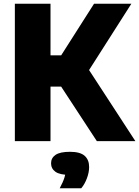

<svg xmlns="http://www.w3.org/2000/svg" viewBox="-20 -760 749 1034"><path d="M501.5 0 255 -376.5 486.5 -740H687.5L442 -355L445.5 -404.5L709 0ZM60 0V-740H252V0ZM226 -293.5V-462H328.5V-293.5ZM301.5 254Q320 219.5 327.2 195.8Q334.5 172 334.5 146L370.5 182H357.5Q302 182 278.5 165Q255 148 255 119.5Q255 90.5 279.2 74Q303.5 57.5 357 57.5Q411.5 57.5 435.8 79Q460 100.5 460 139.5Q460 168 448.2 199.8Q436.5 231.5 417.5 254Z"/></svg>

Font: Encode Sans SC Condensed Thin ExtraBold
Style: Regular
Weight: 800
Version: Version 3.002